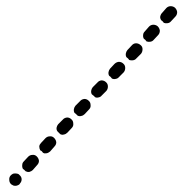

<svg xmlns="http://www.w3.org/2000/svg" viewBox="-20 -581 593 621"><path d="M10 1Q10 9 16 15Q19 17 23 19Q26 20 30 20Q34 20 38 18Q41 17 44 14V13Q50 7 50 -1Q50 -9 43 -15Q41 -18 37 -19Q33 -20 29 -20Q25 -20 22 -19Q18 -17 15 -14Q9 -8 10 1ZM57 -59 71 -74Q77 -80 85 -80Q93 -81 99 -75Q105 -69 106 -61Q106 -53 100 -47L86 -31Q82 -27 75 -25Q69 -24 63 -27Q61 -29 59 -31Q56 -34 54 -35Q51 -41 52 -48Q52 -54 57 -59ZM113 -119 127 -134Q133 -140 141 -140Q149 -141 155 -135Q161 -129 162 -121Q162 -113 156 -107L142 -91Q139 -89 136 -87Q132 -85 128 -85Q126 -85 123 -85Q121 -86 119 -87Q117 -89 115 -92Q112 -94 110 -95Q107 -101 107 -108Q108 -114 113 -119ZM168 -179 183 -194Q188 -200 197 -201Q205 -201 211 -195Q217 -190 217 -181Q218 -173 212 -167L198 -152Q193 -147 187 -146Q181 -144 175 -147Q173 -149 170 -152Q168 -154 166 -156Q162 -161 163 -168Q164 -174 168 -179ZM224 -239 239 -254Q244 -260 253 -261Q261 -261 267 -255Q273 -250 273 -241Q274 -233 268 -227L254 -212Q249 -207 243 -206Q237 -204 231 -207Q229 -209 226 -212Q224 -214 221 -216Q218 -221 219 -228Q220 -234 224 -239ZM280 -299 295 -314Q300 -320 308 -321Q317 -321 323 -315Q329 -310 329 -301Q329 -293 324 -287L309 -272Q305 -267 299 -266Q292 -264 287 -267Q285 -270 282 -272Q280 -274 277 -276Q274 -281 275 -288Q276 -294 280 -299ZM336 -359 350 -374Q356 -380 364 -381Q373 -381 379 -375Q385 -370 385 -361Q385 -353 380 -347L365 -332Q361 -327 355 -326Q348 -324 342 -327Q340 -330 338 -332Q336 -334 333 -336Q330 -341 331 -348Q332 -354 336 -359ZM392 -419 406 -434Q412 -441 420 -441Q428 -441 435 -435Q441 -430 441 -422Q441 -413 436 -407L421 -392Q417 -387 410 -386Q404 -385 398 -387Q396 -390 394 -392Q392 -394 389 -396Q386 -401 387 -408Q388 -414 392 -419ZM448 -479 462 -495Q468 -501 476 -501Q484 -501 490 -496Q496 -490 497 -482Q497 -473 491 -467L477 -452Q473 -447 466 -446Q460 -445 454 -447Q452 -450 450 -452Q447 -454 445 -456Q442 -462 443 -468Q443 -474 448 -479ZM500 -533Q501 -536 504 -539L518 -555Q524 -561 532 -561Q540 -561 546 -556Q552 -550 553 -542Q553 -533 547 -527L533 -512Q529 -507 522 -506Q516 -505 510 -507Q508 -510 506 -512Q503 -514 501 -516Q500 -518 499 -520Q498 -523 498 -525Q498 -529 500 -533Z"/></svg>

Font: FRB American Cursive Dashed
Style: Bold Italic
Weight: 700
Italic angle: -25°
Version: Version 2.0;Modular Font Editor K font №1